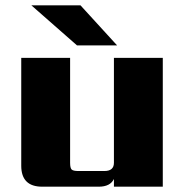

<svg xmlns="http://www.w3.org/2000/svg" viewBox="-20 -703 702 723"><path d="M421 -532H270L98 -683H283ZM409 -485H593V0H409V-29Q395 0 352 0H139Q60 0 60 -79V-485H244V-90Q244 -70 250 -64.5Q256 -59 275 -59H373Q409 -59 409 -90Z"/></svg>

Font: Sarpanch ExtraBold
Style: Regular
Weight: 800
Designer: Manushi Parikh (Devanagari and Latin), Jyotish Sonowal (Devanagari)
Foundry: Indian Type Foundry
Version: Version 2.004;PS 1.0;hotconv 1.0.78;makeotf.lib2.5.61930; tt